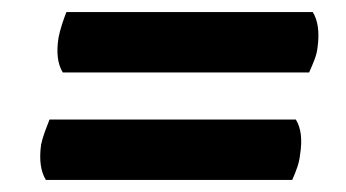

<svg xmlns="http://www.w3.org/2000/svg" viewBox="-20 -450 573 318"><path d="M84 -330Q71 -351 77 -388Q79 -398 82.5 -409Q86 -420 90 -430H498Q511 -409 506 -372Q505 -362 501 -351.5Q497 -341 492 -330ZM56 -152Q43 -173 48 -210Q50 -220 54 -231Q58 -242 62 -252H470Q483 -231 477 -194Q476 -184 472.5 -173.5Q469 -163 464 -152Z"/></svg>

Font: Petrona Black
Style: Italic
Weight: 900
Italic angle: -9°
Designer: Ringo R. Seeber
Foundry: Ringo R. Seeber
Version: Version 2.001; ttfautohint (v1.8.3)